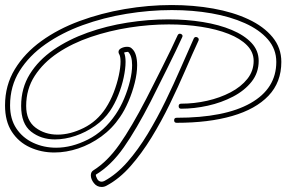

<svg xmlns="http://www.w3.org/2000/svg" viewBox="-26 -743 1138 763"><path d="M190 -137Q138 -137 93 -157.5Q48 -178 21 -219.5Q-6 -261 -6 -324Q-6 -404 33 -468Q72 -532 138.5 -580Q205 -628 290.5 -659.5Q376 -691 470 -707Q564 -723 656 -723Q743 -723 821.5 -709Q900 -695 961 -666.5Q1022 -638 1057 -595.5Q1092 -553 1092 -497Q1092 -416 1041 -362.5Q990 -309 896.5 -282Q803 -255 676 -255Q666 -255 666 -265Q666 -275 676 -275Q867 -275 969.5 -333Q1072 -391 1072 -497Q1072 -548 1038.5 -586.5Q1005 -625 947 -651Q889 -677 814.5 -690Q740 -703 657 -703Q568 -703 476.5 -688Q385 -673 302.5 -643Q220 -613 155 -567.5Q90 -522 52 -461.5Q14 -401 14 -324Q14 -270 39 -232.5Q64 -195 106 -175.5Q148 -156 197 -156Q259 -156 323.5 -188.5Q388 -221 434 -289Q453 -317 467.5 -351.5Q482 -386 490.5 -421Q499 -456 499 -484Q499 -522 483 -537H482Q479 -537 474 -536Q469 -535 467 -534Q473 -521 473 -497Q473 -470 465.5 -435Q458 -400 444 -365Q430 -330 411 -302Q388 -268 351.5 -242.5Q315 -217 273.5 -203Q232 -189 192 -189Q137 -189 97.5 -220Q58 -251 58 -322Q58 -393 92.5 -448.5Q127 -504 186.5 -545Q246 -586 321.5 -613Q397 -640 480 -653Q563 -666 643 -666Q715 -666 780 -655.5Q845 -645 895 -624Q945 -603 973.5 -572.5Q1002 -542 1002 -501Q1002 -454 974 -418.5Q946 -383 900 -359Q854 -335 800 -323Q746 -311 694 -311Q684 -311 684 -321Q684 -331 694 -331Q746 -331 797 -342.5Q848 -354 890 -376Q932 -398 957 -429.5Q982 -461 982 -501Q982 -536 955.5 -563Q929 -590 882 -608.5Q835 -627 774 -636.5Q713 -646 645 -646Q568 -646 488 -633.5Q408 -621 334.5 -596Q261 -571 203.5 -532.5Q146 -494 112 -441.5Q78 -389 78 -322Q78 -264 115 -236Q152 -208 203 -208Q253 -208 306.5 -234.5Q360 -261 394 -313Q413 -342 426 -376Q439 -410 446 -442.5Q453 -475 453 -498Q453 -520 447 -529Q445 -532 445 -537Q445 -546 456 -551.5Q467 -557 479 -557Q491 -557 497 -551Q509 -541 514 -523.5Q519 -506 519 -484Q519 -452 509.5 -414Q500 -376 484.5 -340Q469 -304 451 -278Q420 -232 376.5 -200.5Q333 -169 285 -153Q237 -137 190 -137ZM378 0Q359 0 347 -15.5Q335 -31 335 -46Q335 -60 345 -66Q401 -101 449 -169.5Q497 -238 555 -350Q567 -373 584 -407Q601 -441 619.5 -477.5Q638 -514 654 -547.5Q670 -581 680 -603Q683 -609 689 -609Q694 -609 697.5 -605Q701 -601 698 -595Q688 -573 672 -539.5Q656 -506 637.5 -469Q619 -432 602 -398Q585 -364 573 -340Q516 -229 466 -157.5Q416 -86 355 -49Q354 -44 360 -32.5Q366 -21 378 -21Q383 -21 389 -24Q437 -50 480 -99Q523 -148 561 -211Q599 -274 632 -342Q665 -410 693 -474.5Q721 -539 744 -590Q747 -596 753 -596Q758 -596 761.5 -592Q765 -588 763 -582Q739 -530 710.5 -464Q682 -398 648.5 -329Q615 -260 576 -196.5Q537 -133 493 -83Q449 -33 399 -6Q389 0 378 0Z"/></svg>

Font: Neonderthaw
Style: Regular
Weight: 400
Designer: Robert E. Leuschke
Foundry: Robert E. Leuschke
Version: Version 1.010; ttfautohint (v1.8.3)